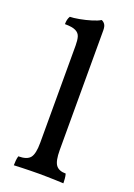

<svg xmlns="http://www.w3.org/2000/svg" viewBox="-140 -772 578 830"><g transform="rotate(20 149.5 -357.0)"><path d="M36 3Q36 -7 37 -18.5Q38 -30 41 -40Q81 -40 95.5 -58.5Q110 -77 110 -127V-575Q110 -599 105.5 -614.5Q101 -630 85 -638Q69 -646 35 -646Q35 -657 37 -666Q39 -675 44 -683Q59 -683 86.5 -688Q114 -693 140 -701Q166 -709 178 -717Q187 -714 193.5 -705Q200 -696 200 -677V-127Q200 -77 213.5 -58.5Q227 -40 259 -40Q262 -30 263 -17Q264 -4 264 3Q247 2 228 1.5Q209 1 189.5 0.5Q170 0 151 0Q132 0 111.5 0.5Q91 1 72 1.5Q53 2 36 3Z"/></g></svg>

Font: Vollkorn
Style: Regular
Weight: 400
Designer: Friedrich Althausen
Foundry: Friedrich Althausen
Version: Version 5.001